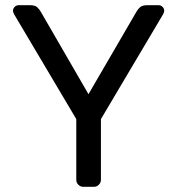

<svg xmlns="http://www.w3.org/2000/svg" viewBox="-20 -720 683 740"><path d="M369 -27Q369 -16 361 -8Q353 0 342 0H301Q290 0 282 -8Q274 -16 274 -27V-261L35 -664Q30 -673 30 -678Q30 -687 36.5 -693.5Q43 -700 52 -700H95Q115 -700 123.5 -692Q132 -684 137 -675L321 -357L506 -675Q511 -684 519.5 -692Q528 -700 548 -700H591Q600 -700 606.5 -693.5Q613 -687 613 -678Q613 -673 608 -664L369 -261Z"/></svg>

Font: Rubik
Style: Regular
Weight: 400
Designer: Hubert & Fischer
Foundry: Hubert & Fischer
Version: Version 1.002; ttfautohint (v1.6)